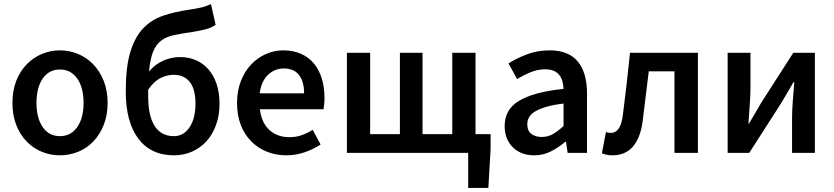

<svg xmlns="http://www.w3.org/2000/svg" viewBox="-20 -750 4091 942"><path d="M274 12Q228 12 186 -5Q144 -22 111.5 -55Q79 -88 60 -136Q41 -184 41 -245Q41 -306 60 -354Q79 -402 111.5 -435Q144 -468 186 -485.5Q228 -503 274 -503Q320 -503 362.5 -485.5Q405 -468 437 -435Q469 -402 488.5 -354Q508 -306 508 -245Q508 -184 488.5 -136Q469 -88 437 -55Q405 -22 362.5 -5Q320 12 274 12ZM274 -82Q328 -82 359 -126.5Q390 -171 390 -245Q390 -320 359 -364.5Q328 -409 274 -409Q220 -409 189.5 -364.5Q159 -320 159 -245Q159 -171 189.5 -126.5Q220 -82 274 -82Z M834 12Q720 12 658.5 -70Q597 -152 597 -302Q597 -420 619 -493.5Q641 -567 681.5 -610Q722 -653 779 -672.5Q836 -692 905 -702Q927 -705 942.5 -708Q958 -711 970.5 -714Q983 -717 993.5 -721Q1004 -725 1015 -730L1038 -628Q1018 -614 989.5 -606.5Q961 -599 929 -594Q873 -586 834.5 -578Q796 -570 770.5 -550.5Q745 -531 731 -496Q717 -461 711 -399Q740 -434 780 -452Q820 -470 864 -470Q905 -470 940.5 -455Q976 -440 1002 -410.5Q1028 -381 1042.5 -338.5Q1057 -296 1057 -241Q1057 -184 1040 -137Q1023 -90 993 -57Q963 -24 922 -6Q881 12 834 12ZM833 -82Q881 -82 910 -125.5Q939 -169 939 -241Q939 -313 911 -348Q883 -383 832 -383Q801 -383 768.5 -367.5Q736 -352 707 -310V-277Q707 -181 739 -131.5Q771 -82 833 -82Z M1385 12Q1334 12 1290 -5.5Q1246 -23 1213 -56Q1180 -89 1161.5 -136.5Q1143 -184 1143 -245Q1143 -305 1162 -353Q1181 -401 1212.5 -434Q1244 -467 1285 -485Q1326 -503 1369 -503Q1419 -503 1457 -486Q1495 -469 1520.5 -438Q1546 -407 1559 -364Q1572 -321 1572 -270Q1572 -253 1570.5 -238Q1569 -223 1567 -214H1255Q1263 -148 1301.5 -112.5Q1340 -77 1400 -77Q1432 -77 1459.5 -86.5Q1487 -96 1514 -113L1553 -41Q1518 -18 1475 -3Q1432 12 1385 12ZM1254 -292H1472Q1472 -349 1447.5 -381.5Q1423 -414 1372 -414Q1328 -414 1295 -383Q1262 -352 1254 -292Z M2277 172V0H1682V-491H1796V-92H1942V-491H2053V-92H2199V-491H2313V-92H2387V-17L2376 172Z M2601 12Q2536 12 2496 -27.5Q2456 -67 2456 -132Q2456 -171 2472.5 -201.5Q2489 -232 2524.5 -254Q2560 -276 2614.5 -291Q2669 -306 2745 -314Q2744 -333 2739.5 -350.5Q2735 -368 2724.5 -381.5Q2714 -395 2697 -402.5Q2680 -410 2655 -410Q2619 -410 2584.5 -396Q2550 -382 2517 -362L2475 -439Q2516 -465 2567 -484Q2618 -503 2677 -503Q2769 -503 2814.5 -448.5Q2860 -394 2860 -291V0H2765L2757 -54H2753Q2720 -26 2682.5 -7Q2645 12 2601 12ZM2638 -78Q2668 -78 2692.5 -92Q2717 -106 2745 -132V-242Q2695 -236 2661 -226Q2627 -216 2606 -203.5Q2585 -191 2576 -175Q2567 -159 2567 -141Q2567 -108 2587 -93Q2607 -78 2638 -78Z M2985 12Q2956 12 2933 2L2953 -102Q2958 -100 2963.5 -99Q2969 -98 2977 -98Q3000 -98 3015 -118.5Q3030 -139 3036 -186Q3046 -263 3054.5 -338.5Q3063 -414 3071 -491H3404V0H3289V-400H3163Q3155 -339 3148 -277.5Q3141 -216 3133 -155Q3122 -73 3085 -30.5Q3048 12 2985 12Z M3550 0V-491H3662V-322Q3662 -284 3658.5 -237.5Q3655 -191 3652 -144H3655Q3668 -167 3686 -196.5Q3704 -226 3716 -248L3872 -491H3978V0H3866V-169Q3866 -207 3869.5 -253.5Q3873 -300 3877 -347H3873Q3860 -324 3842.5 -294.5Q3825 -265 3812 -243L3656 0Z"/></svg>

Font: Giro Semibold
Style: Regular
Weight: 600
Designer: Paul D. Hunt
Foundry: Adobe Systems Incorporated
Version: Version 1.000;PS 1.0;hotconv 1.0.88;makeotf.lib2.5.647800